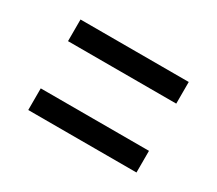

<svg xmlns="http://www.w3.org/2000/svg" viewBox="-79 -655 763 676"><g transform="rotate(30 303.0 -317.0)"><path d="M523 -413H83V-501H523ZM523 -133H83V-221H523Z"/></g></svg>

Font: Gmarket Sans TTF Medium
Style: Regular
Weight: 500
Designer: Creative Director : Sungho Lee; Art Director : Kiwoong Choi; Project Manager : Sori Yang, Jongwook Yoon; Font Designer :
Foundry: Sandoll Inc.
Version: Version 1.000;hotconv 1.0.109;makeotfexe 2.5.65596